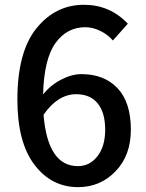

<svg xmlns="http://www.w3.org/2000/svg" viewBox="-20 -770 609 803"><path d="M305.7 -75.2Q355.5 -75.2 387.7 -116.7Q419.9 -158.2 419.9 -227.5Q419.9 -298.8 388.7 -337.4Q357.4 -376 298.8 -376Q221.7 -376 162.1 -290Q179.7 -75.2 305.7 -75.2ZM514.6 -670.9 452.1 -600.6Q431.6 -625 399.9 -640.6Q368.2 -656.2 336.9 -656.2Q259.8 -656.2 211.9 -589.8Q164.1 -523.4 160.2 -375Q191.4 -414.1 235.8 -437Q280.3 -460 320.3 -460Q416 -460 471.7 -400.9Q527.3 -341.8 527.3 -227.5Q527.3 -120.1 463.4 -53.7Q399.4 12.7 306.6 12.7Q195.3 12.7 124 -81.1Q52.7 -174.8 52.7 -353.5Q52.7 -552.7 132.3 -651.4Q211.9 -750 331.1 -750Q439.5 -750 514.6 -670.9Z"/></svg>

Font: Gen Shin Gothic Medium
Style: Regular
Weight: 500
Designer: [Source Han Sans]
Ryoko NISHIZUKA  (kana & ideographs); Paul D. Hunt (Latin, Greek & Cyrillic); Wenlong ZHANG  (bopomofo
Version: Version 1.002.20150607